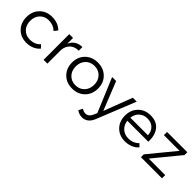

<svg xmlns="http://www.w3.org/2000/svg" viewBox="173 -1556 2780 2780"><g transform="rotate(45 1562.5 -166.0)"><path d="M462.9 -397Q399.4 -459 306.2 -459Q224.1 -459 171.6 -404.5Q119.1 -350.1 119.1 -263.2Q119.1 -175.8 171.6 -120.8Q224.1 -65.9 306.2 -65.9Q412.1 -65.9 469.2 -133.8L514.2 -87.9Q478.5 -44.4 424.6 -20.8Q370.6 2.9 303.2 2.9Q188.5 2.9 115.2 -71.3Q42 -145.5 42 -263.2Q42 -379.9 115.5 -454.3Q189 -528.8 303.2 -528.8Q429.7 -528.8 505.9 -451.2Z M733.4 -409.2Q759.8 -467.3 807.9 -497.8Q856 -528.3 922.4 -528.8V-453.1Q840.3 -454.6 790.3 -407.5Q740.2 -360.4 733.4 -279.8V0H655.8V-525.9H733.4Z M1241.2 -528.8Q1358.4 -528.8 1433.3 -454.8Q1508.3 -380.9 1508.3 -264.2Q1508.3 -146.5 1433.3 -71.8Q1358.4 2.9 1241.2 2.9Q1123.5 2.9 1048.8 -71.8Q974.1 -146.5 974.1 -264.2Q974.1 -380.9 1048.8 -454.8Q1123.5 -528.8 1241.2 -528.8ZM1241.2 -460Q1157.7 -460 1105 -405Q1052.2 -350.1 1052.2 -263.2Q1052.2 -174.8 1105 -119.9Q1157.7 -64.9 1241.2 -64.9Q1324.2 -64.9 1377.2 -120.1Q1430.2 -175.3 1430.2 -263.2Q1430.2 -350.1 1377 -405Q1323.7 -460 1241.2 -460Z M1795.9 75.2Q1771 135.3 1730.7 166Q1690.4 196.8 1637.7 196.8Q1573.7 196.8 1526.9 159.2L1559.6 97.2Q1594.2 122.1 1633.8 122.1Q1697.3 122.1 1729.5 45.9L1752 -3.9L1533.7 -525.9H1615.7L1790.5 -87.9L1957.5 -525.9H2037.6Z M2320.8 -528.8Q2445.8 -528.8 2509 -449.7Q2572.3 -370.6 2566.4 -233.9H2136.7Q2146.5 -155.8 2198.5 -108.9Q2250.5 -62 2327.6 -62Q2426.8 -62 2490.7 -128.9L2533.7 -84Q2496.1 -42 2441.7 -19.5Q2387.2 2.9 2321.8 2.9Q2205.6 2.9 2132.6 -71.3Q2059.6 -145.5 2059.6 -263.2Q2059.6 -380.4 2132.6 -454.1Q2205.6 -527.8 2320.8 -528.8ZM2136.7 -295.9H2496.6Q2492.7 -372.6 2445.3 -418.2Q2397.9 -463.9 2320.8 -463.9Q2245.1 -463.9 2195.1 -418.2Q2145 -372.6 2136.7 -295.9Z M2658.7 -525.9H3073.7V-467.8L2743.7 -65.9L3081.5 -64.9V1L2649.4 0V-58.1L2979.5 -460L2658.7 -460.9Z"/></g></svg>

Font: Montserrat-Arabic Light
Style: Regular
Weight: 300
Designer: Mohamed Gaber
Foundry: Kief Type Foundry
Version: Version 5.008;PS 005.008;hotconv 1.0.88;makeotf.lib2.5.64775